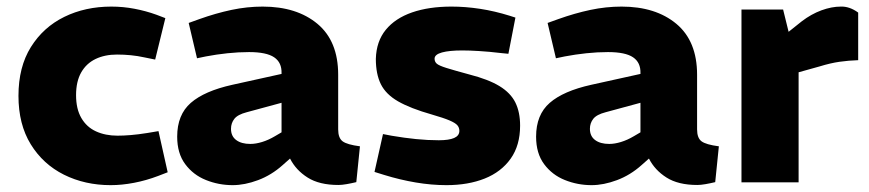

<svg xmlns="http://www.w3.org/2000/svg" viewBox="-20 -545 2597 574"><path d="M310.9 8.5Q234 8.5 171.3 -22.7Q108.6 -54 71.9 -113.7Q35.2 -173.4 35.2 -258.4Q35.2 -344.9 72.4 -404.4Q109.6 -463.9 172.3 -494.6Q235 -525.3 312.9 -525.3Q347.9 -525.3 382.1 -518.8Q416.3 -512.3 447.8 -500.9L474.3 -490.8L443.9 -366.9L411.9 -373.4Q391.3 -377.9 371.1 -379.9Q350.8 -381.9 329.8 -381.9Q293.2 -381.9 265.6 -368.6Q238 -355.3 222.7 -328.4Q207.4 -301.5 207.4 -260.4Q207.4 -219.3 223.2 -192.2Q239 -165 267.1 -152.2Q295.2 -139.4 331.3 -139.4Q349.4 -139.4 370.9 -141.2Q392.4 -142.9 420.4 -147.4L453.8 -153L481.3 -30L452.8 -19Q417.3 -5.5 380.9 1.5Q344.4 8.5 310.9 8.5Z M675.6 8.5Q633.7 8.5 595.7 -6.8Q557.7 -22 533.7 -54.3Q509.7 -86.5 509.7 -136.5Q509.7 -202 550.5 -237.5Q591.2 -273 674.6 -291.5L821.7 -324V-326Q822.7 -358.1 799.6 -373.7Q776.5 -389.3 724.5 -389.3Q693 -389.3 660 -385.8Q627 -382.3 595.5 -376.3L569 -370.8L544.1 -476.4L576 -487.9Q625 -505.4 672 -515.4Q718.9 -525.3 765.3 -525.3Q867.2 -525.3 929.1 -473.7Q991 -422 991 -321.5V-158.2Q991 -132.6 1004.2 -122.6Q1017.5 -112.6 1056.1 -107.6L1045.2 -0.5Q1030.7 3 1016.3 5.5Q1001.8 8 991.8 8Q934.4 8 899.5 -14.3Q864.5 -36.5 847.1 -71L825.1 -51.5Q791.6 -21.5 751.6 -6.5Q711.6 8.5 675.6 8.5ZM728.4 -114.7Q744.5 -114.7 763.5 -120.5Q782.6 -126.3 802.1 -137.9L821.7 -149.4V-237.7L717.7 -209.5Q690.6 -202.5 680.6 -189.7Q670.6 -176.9 670.6 -159.9Q670.6 -137.8 686.2 -126.3Q701.7 -114.7 728.4 -114.7Z M1314.7 8.5Q1269.8 8.5 1222.7 0.5Q1175.5 -7.5 1128.6 -22L1099.6 -31L1125 -144.2L1151 -139.2Q1189 -132.7 1224 -129.2Q1259 -125.7 1291.9 -125.7Q1322.1 -125.7 1337.7 -132.5Q1353.3 -139.3 1353.3 -153.9Q1353.3 -163.4 1347.3 -170.5Q1341.3 -177.5 1323.8 -185Q1306.3 -192.5 1271.2 -202.6Q1206.6 -221 1170.1 -242Q1133.6 -263 1118.6 -293.3Q1103.6 -323.5 1103.6 -369Q1105.1 -421.4 1133.3 -455.9Q1161.5 -490.4 1211.9 -507.9Q1262.3 -525.3 1329.7 -525.3Q1371.6 -525.3 1415.3 -518.6Q1459 -511.9 1503.8 -497.9L1520.9 -492.4L1499.9 -384.2L1479.5 -386.2Q1441.5 -390.7 1412.3 -392.4Q1383.1 -394.2 1362.1 -394.2Q1323.4 -394.2 1301.3 -388.2Q1279.2 -382.1 1279.2 -369.5Q1279.2 -360.5 1285.7 -354.7Q1292.2 -348.9 1314.5 -341.9Q1336.8 -334.9 1382.9 -322.4Q1439.9 -307.8 1473.2 -287.6Q1506.4 -267.3 1520.7 -238.6Q1534.9 -209.9 1534.9 -169.4Q1534.9 -110.4 1506.7 -70.7Q1478.4 -30.9 1429 -11.2Q1379.6 8.5 1314.7 8.5Z M1748.6 8.5Q1706.7 8.5 1668.7 -6.8Q1630.7 -22 1606.7 -54.3Q1582.7 -86.5 1582.7 -136.5Q1582.7 -202 1623.5 -237.5Q1664.2 -273 1747.6 -291.5L1894.7 -324V-326Q1895.7 -358.1 1872.6 -373.7Q1849.5 -389.3 1797.5 -389.3Q1766 -389.3 1733 -385.8Q1700 -382.3 1668.5 -376.3L1642 -370.8L1617.1 -476.4L1649 -487.9Q1698 -505.4 1745 -515.4Q1791.9 -525.3 1838.3 -525.3Q1940.2 -525.3 2002.1 -473.7Q2064 -422 2064 -321.5V-158.2Q2064 -132.6 2077.2 -122.6Q2090.5 -112.6 2129.1 -107.6L2118.2 -0.5Q2103.7 3 2089.3 5.5Q2074.8 8 2064.8 8Q2007.4 8 1972.5 -14.3Q1937.5 -36.5 1920.1 -71L1898.1 -51.5Q1864.6 -21.5 1824.6 -6.5Q1784.6 8.5 1748.6 8.5ZM1801.4 -114.7Q1817.5 -114.7 1836.5 -120.5Q1855.6 -126.3 1875.1 -137.9L1894.7 -149.4V-237.7L1790.7 -209.5Q1763.6 -202.5 1753.6 -189.7Q1743.6 -176.9 1743.6 -159.9Q1743.6 -137.8 1759.2 -126.3Q1774.7 -114.7 1801.4 -114.7Z M2196.7 0V-516.4H2321.2L2337.6 -449.9L2377.1 -481.4Q2405.1 -502.8 2435.6 -514.1Q2466.2 -525.3 2493.7 -525.3Q2506.2 -525.8 2519.4 -521.4Q2532.6 -516.9 2545.6 -507.4V-365.1Q2516.6 -364.1 2489.8 -360.3Q2463 -356.5 2430.5 -346.5L2367.5 -328.9V0Z"/></svg>

Font: REM Medium
Style: Regular
Weight: 500
Designer: Octavio Pardo
Foundry: Ashler Design
Version: Version 1.005;gftools[0.9.28]